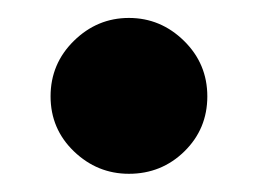

<svg xmlns="http://www.w3.org/2000/svg" viewBox="-20 -184 283 213"><path d="M36.1 -77.1Q36.1 -113.3 62 -138.7Q87.9 -164.1 123 -164.1Q158.2 -164.1 184.1 -138.7Q210 -113.3 210 -77.1Q210 -41 184.6 -16.1Q159.2 8.8 123 8.8Q87.9 8.8 62 -16.1Q36.1 -41 36.1 -77.1Z"/></svg>

Font: Puritan
Style: Bold
Weight: 700
Version: 2.1